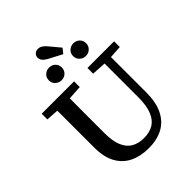

<svg xmlns="http://www.w3.org/2000/svg" viewBox="-276 -1145 1309 1309"><g transform="rotate(-45 378.5 -491.0)"><path d="M382 16Q303 16 244.5 -12.5Q186 -41 153.5 -100Q121 -159 121 -250V-360Q121 -412 121 -463Q121 -514 121 -565Q121 -616 120 -667H241Q241 -617 240.5 -566Q240 -515 240 -463.5Q240 -412 240 -360V-271Q240 -194 260 -146.5Q280 -99 317.5 -77.5Q355 -56 407 -56Q461 -56 498.5 -78.5Q536 -101 556 -150.5Q576 -200 576 -278V-667H638V-267Q638 -171 607 -108Q576 -45 518.5 -14.5Q461 16 382 16ZM31 -612V-667H343V-612L211 -604H158ZM472 -612V-667H729V-612L618 -605H590ZM325 -901Q311 -909 301 -917.5Q291 -926 286 -936Q281 -946 281 -956Q281 -975 293.5 -986.5Q306 -998 325 -998Q342 -998 355.5 -989.5Q369 -981 384 -964L450 -885L422 -850ZM289 -732Q263 -732 244.5 -749.5Q226 -767 226 -793Q226 -820 244.5 -837Q263 -854 289 -854Q315 -854 333 -837Q351 -820 351 -793Q351 -767 333 -749.5Q315 -732 289 -732ZM523 -732Q497 -732 478.5 -749.5Q460 -767 460 -793Q460 -820 478.5 -837Q497 -854 523 -854Q549 -854 567 -837Q585 -820 585 -793Q585 -767 567 -749.5Q549 -732 523 -732Z"/></g></svg>

Font: Source Serif 4 Medium
Style: Regular
Weight: 500
Designer: Frank Grießhammer
Foundry: Adobe Systems Incorporated
Version: Version 4.004;hotconv 1.0.116;makeotfexe 2.5.65601